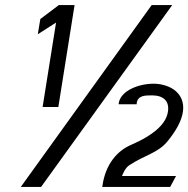

<svg xmlns="http://www.w3.org/2000/svg" viewBox="-20 -737 742 757"><path d="M129 -602 201 -648 148 -315H210L274 -717H212L139 -662ZM62 0H142L659 -717H578ZM383 0H651L674 -43H461C465 -53 474 -75 489 -85C552 -127 604 -133 643 -183C728 -288 709 -353 665 -384C642 -400 611 -407 586 -407C527 -407 456 -380 448 -330V-326H519V-331C524 -360 549 -361 579 -361C624 -361 649 -339 642 -296C635 -251 592 -207 495 -165C444 -143 396 -91 384 -5Z"/></svg>

Font: Charger Sport
Style: DfExtObl
Weight: 400
Designer: Jasper
Foundry: Cannot Into Space Fonts
Version: Version 1.1